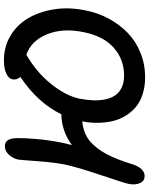

<svg xmlns="http://www.w3.org/2000/svg" viewBox="91 -847 768 990"><g transform="rotate(-90 475.0 -352.0)"><path d="M571.8 12.2Q522.5 12.2 482.2 -1.2Q441.9 -14.6 415.3 -38.1Q388.7 -61.5 370.4 -92.8Q352.1 -124 344.5 -160.4Q336.9 -196.8 336.7 -234.6Q336.4 -272.5 344.2 -311L345.2 -312Q277.3 -305.7 234.9 -266.1Q200.2 -233.9 173.8 -183.3Q147.5 -132.8 124 -56.2Q114.3 -24.4 98.4 -7.3Q82.5 9.8 63 9.8Q36.6 9.8 25.9 -14.2Q15.1 -38.1 22 -73.2Q25.4 -91.8 67.4 -216.6Q109.4 -341.3 122.1 -403.8Q132.8 -457.5 139.2 -545.7Q145.5 -633.8 147 -641.1Q151.9 -667 171.1 -689Q190.4 -710.9 216.8 -710.9Q257.8 -710.9 257.8 -646Q258.8 -618.7 253.7 -554Q248.5 -489.3 234.9 -419.9Q232.9 -409.7 222.2 -365.2Q292 -417.5 380.9 -419.9Q440.4 -542 573.2 -630.9Q556.2 -650.9 561 -671.9Q564 -690.4 589.8 -703.1Q615.7 -715.8 659.2 -715.8Q727.5 -715.8 783.9 -683.1Q840.3 -650.4 874.8 -593Q909.2 -535.6 921.9 -457.5Q934.6 -379.4 915 -288.1Q902.3 -227.5 873.3 -174.1Q844.2 -120.6 801.5 -78.6Q758.8 -36.6 699.2 -12.2Q639.6 12.2 571.8 12.2ZM460.9 -324.2Q453.6 -286.1 452.6 -253.4Q451.7 -220.7 458 -191.4Q464.4 -162.1 478.8 -141.4Q493.2 -120.6 518.8 -108.4Q544.4 -96.2 580.1 -96.2Q662.6 -96.2 722.4 -148.2Q782.2 -200.2 803.2 -299.8Q827.1 -409.2 793.7 -492.2Q760.3 -575.2 688 -600.1Q597.2 -548.3 535.9 -471.2Q474.6 -394 460.9 -324.2Z"/></g></svg>

Font: Shantell Sans Normal
Style: Italic
Weight: 500
Italic angle: -11.31°
Designer: Stephen Nixon, Anya Danilova, Shantell Martin
Foundry: Arrow Type
Version: Version 1.006;[559af2be0]